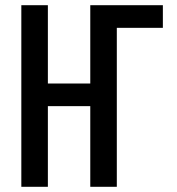

<svg xmlns="http://www.w3.org/2000/svg" viewBox="-20 -718 680 738"><path d="M62 -698H164V-397H327V-698H606V-611H429V0H327V-310H164V0H62Z"/></svg>

Font: Writer Medium
Style: Regular
Weight: 500
Monospace: yes
Designer: Mike Abbink, Paul van der Laan, Pieter van Rosmalen
Foundry: Bold Monday
Version: Version 2.001 2020